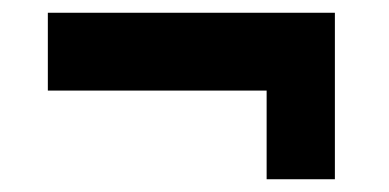

<svg xmlns="http://www.w3.org/2000/svg" viewBox="-20 -444 610 301"><path d="M55 -424V-302H398V-163H505V-424Z"/></svg>

Font: GradeGX
Style: Regular
Weight: 100
Width: 1
Designer: Adam Twardoch
Foundry: Adam Twardoch
Version: Version 2.002; DEVELOPMENT